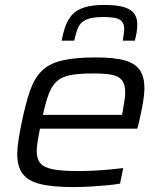

<svg xmlns="http://www.w3.org/2000/svg" viewBox="-20 -751 656 779"><path d="M278 8Q192 8 142.5 -4.5Q93 -17 71.5 -46.5Q50 -76 50 -125Q50 -150 55 -182.5Q60 -215 68 -254Q84 -331 101.5 -382Q119 -433 149 -463Q179 -493 231.5 -505.5Q284 -518 369 -518Q445 -518 487.5 -505.5Q530 -493 548 -465.5Q566 -438 566 -393Q566 -379 563.5 -358.5Q561 -338 556 -312Q551 -286 544 -255L537 -229H142Q137 -202 133 -179Q129 -156 129 -137Q129 -106 144 -88.5Q159 -71 195.5 -64Q232 -57 296 -57Q324 -57 357 -58.5Q390 -60 422.5 -63Q455 -66 480 -69L467 -6Q445 -2 412.5 1Q380 4 345.5 6Q311 8 278 8ZM154 -285H475L478 -300Q482 -326 485 -343.5Q488 -361 488 -376Q488 -410 474 -426.5Q460 -443 431.5 -448Q403 -453 359 -453Q302 -453 267 -446.5Q232 -440 211.5 -422Q191 -404 178.5 -371.5Q166 -339 154 -285ZM230 -586Q236 -618 245.5 -644.5Q255 -671 272 -690.5Q289 -710 321 -720.5Q353 -731 403 -731Q456 -731 485 -721.5Q514 -712 525.5 -694.5Q537 -677 537 -653Q537 -637 534.5 -621Q532 -605 527 -586H478Q480 -600 482 -612.5Q484 -625 484 -634Q484 -658 467.5 -670Q451 -682 400 -682Q352 -682 329 -671Q306 -660 297 -639Q288 -618 281 -586Z"/></svg>

Font: Saira Expanded
Style: Italic
Weight: 400
Width: 7
Italic angle: -12°
Designer: Hector Gatti with collaboration of the Omnibus-Type team
Foundry: Omnibus-Type
Version: Version 1.101